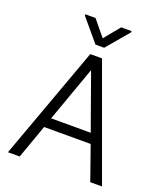

<svg xmlns="http://www.w3.org/2000/svg" viewBox="-168 -1055 992 1166"><g transform="rotate(20 328.0 -472.0)"><path d="M290 -729H366L632 2H556L479 -217H178L100 2H24ZM328 -639 200 -281H456ZM411 -946H478V-938L356 -794H300L179 -938V-946H245L328 -845Z"/></g></svg>

Font: Sinter Normal
Style: Regular
Weight: 350
Foundry: Adobe & rsms
Version: Version 1.000